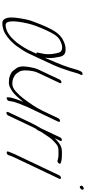

<svg xmlns="http://www.w3.org/2000/svg" viewBox="443 -1157 752 1678"><g transform="rotate(90 819.0 -318.0)"><path d="M604.2 -649 599.4 -640C593.9 -629 588.5 -612 582.2 -589C569.1 -538 541.1 -462 495.8 -360C491.3 -349 486.5 -340 484.6 -334C485.2 -339 485.3 -349 486.8 -363C489.5 -397 483.7 -426 477.9 -455C472.5 -495 452.8 -515 417.8 -515C389.5 -517 356.9 -509 322.6 -489C273.1 -459 248.2 -418 215 -348C202.5 -321 184.6 -277 162.6 -217C152.4 -188 142.3 -140 134.1 -73C129 -19 137.3 15 158.2 31C173 41 201.4 40 243.5 27C259 22 279.5 11 304.5 -8C329.5 -27 355.4 -52 380.9 -85C411.5 -128 433.5 -163 445.8 -189L494.6 -293C536.1 -380 563.8 -442 575.8 -477C587.9 -512 596.1 -538 601.8 -553C611.1 -579 617.1 -614 629.4 -640L634.2 -649C637.7 -657 633.9 -664 625.9 -664C617.9 -664 607.7 -657 604.2 -649ZM449.2 -260 415.8 -189C397.1 -149 349.6 -84 336.4 -71C304.8 -34 252.2 9 199.2 9C161.2 9 156.4 -55 184.5 -182C195.7 -230 216.7 -287 247.6 -353C274 -408 293.7 -445 331.3 -466C348.2 -475 354.5 -476 370.4 -482C398.6 -489 418.3 -485 432.9 -471C442.1 -462 452.8 -401 453 -386C453.4 -368 455.1 -342 448.9 -316C444.5 -299 443.1 -288 441.8 -281L438.7 -271C437.5 -264 440.2 -260 449.2 -260Z M1013.9 -452 948.9 -316C919 -253 883.8 -205 841.8 -148C825.8 -126 804.6 -103 778 -79C752 -57 727.9 -47 705.8 -50C697.1 -51 690.1 -51 684.4 -52C665.1 -54 630.4 -74 623.2 -86C618 -95 612.9 -101 609.5 -106C597.9 -120 593.2 -146 595.9 -183C598.6 -220 604.7 -249 614.4 -270L705.7 -464C709.2 -472 706.5 -479 698.5 -479C690.5 -479 679.2 -472 675.7 -464L584.4 -270C577.6 -255 571.4 -232 566.2 -200C555.8 -145 559.5 -106 578.2 -83C582.7 -78 589.5 -68 599.4 -55C609.3 -42 630.8 -31 664 -22C671.6 -21 681.6 -21 692.3 -20C722.4 -17 736.9 -25 766.3 -42C784.4 -52 805.1 -70 826.7 -94C848.3 -118 862.7 -135 871.2 -146C868.3 -140 862.8 -126 859.9 -120C857.7 -116 855.1 -108 851 -95C844.1 -73 837 -57 833 -38L830.2 -10C824.5 8 859.3 -1 862.3 -20L867.2 -48C867.8 -53 868.3 -58 870.2 -64C875 -76 883.5 -106 889.9 -120L919.1 -190L1043.9 -452C1047.4 -460 1043.7 -467 1035.7 -467C1027.7 -467 1017.4 -460 1013.9 -452Z M1181 -468 1102.5 -302C1085.6 -274 1069.5 -245 1055.3 -216L959.1 -13C955.6 -5 959.4 2 967.4 2C975.4 2 985.6 -5 989.1 -13L1085.3 -216C1091.4 -229 1098.2 -241 1103.7 -252L1106.9 -259C1111.8 -262 1114.8 -265 1117.4 -270L1131.9 -300C1139.6 -312 1149.7 -328 1164.3 -349C1181.9 -373 1188.4 -387 1206.7 -404C1235 -430 1250.2 -453 1296.2 -453H1330.2C1346.2 -453 1359.9 -452 1371.6 -448C1383.4 -444 1390.1 -443 1394.7 -445C1409.6 -451 1417.6 -470 1405.2 -472C1391.5 -479 1367.7 -483 1333.7 -483H1303.7C1276.7 -483 1253.2 -475 1229.5 -457C1209.8 -442 1203.5 -435 1187.5 -419L1211 -468C1214.5 -476 1210.7 -483 1202.7 -483C1194.7 -483 1184.5 -476 1181 -468Z M1512.4 -460 1327.1 -70C1323.3 -61 1319.4 -52 1315.6 -43L1304.1 -13C1298.1 6 1330.4 2 1336.4 -17L1339.5 -27C1342.7 -37 1348.1 -51 1357.1 -70L1542.4 -460C1546 -468 1542.2 -475 1534.2 -475C1526.2 -475 1516 -468 1512.4 -460ZM1614.8 -670C1604.6 -663 1600.4 -656 1604.2 -649C1606.7 -638 1614.1 -636 1625.6 -644C1648.4 -659 1636.3 -684 1614.8 -670Z"/></g></svg>

Font: MewTooHand
Style: UltIta
Weight: 400
Designer: Mew Too, Robert Jablonski
Version: Version 0.77